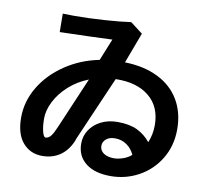

<svg xmlns="http://www.w3.org/2000/svg" viewBox="-86 -858 1065 986"><g transform="rotate(10 447.0 -364.5)"><path d="M542 -161Q513 -161 496 -146.5Q479 -132 479 -111Q479 -87 499.5 -73Q520 -59 553 -59Q575 -59 601 -68Q627 -77 644 -93Q629 -125 602.5 -143Q576 -161 542 -161ZM165 -199Q165 -159 172 -131Q179 -103 189 -103Q205 -103 217.5 -119.5Q230 -136 246 -175L357 -435Q300 -413 256 -373.5Q212 -334 188.5 -287.5Q165 -241 165 -199ZM188 -7Q126 -7 87 -52Q48 -97 48 -183Q48 -267 93 -342.5Q138 -418 217.5 -471.5Q297 -525 394 -544L440 -658Q328 -653 167 -649L166 -745L226 -744Q298 -744 381.5 -749.5Q465 -755 520 -763L584 -714L524 -554Q623 -552 696.5 -516Q770 -480 809 -414.5Q848 -349 848 -261Q848 -176 807.5 -108.5Q767 -41 699 -3.5Q631 34 552 34Q469 34 422 -3Q375 -40 375 -105Q375 -144 396 -176Q417 -208 454.5 -227Q492 -246 540 -246Q603 -246 643.5 -226.5Q684 -207 713 -171Q731 -214 731 -262Q731 -359 666.5 -411.5Q602 -464 492 -461L344 -120H345Q324 -65 284 -36Q244 -7 188 -7Z"/></g></svg>

Font: 카카오 큰글씨 ExtraBold
Style: Regular
Weight: 800
Designer: Park Young-rak; Lee Sang-min; Kim Jung-jin; Min Bon; Park Min-gyu;
Foundry: Kakao Corporation
Version: Version 2.003